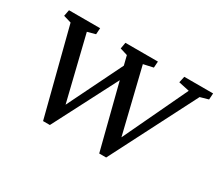

<svg xmlns="http://www.w3.org/2000/svg" viewBox="-125 -955 1385 1223"><g transform="rotate(30 567.5 -343.0)"><path d="M698 4H749L1072 -627L1132 -644L1135 -690H923L913 -644L992 -627L769 -156L654 -628L726 -644L729 -690H490L482 -644L537 -627L554 -559L357 -158L242 -628L301 -644L304 -690H75L66 -644L123 -627L285 4H335L578 -466Z"/></g></svg>

Font: TPK Tissa Web Medium
Style: Italic
Weight: 500
Italic angle: -7°
Designer: Jacques Le Bailly, Suppakit Chalermlarp | Katatrad Co.,Ltd.
Foundry: Jacques Le Bailly, Cadson Demak Co.,Ltd.
Version: Version 5.000;Glyphs 3.1.2 (3151)